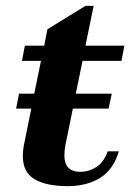

<svg xmlns="http://www.w3.org/2000/svg" viewBox="-20 -626 464 656"><path d="M262 -418 239 -306H362L351 -255H229L204 -133Q200 -114 200 -95Q200 -39 254 -39Q284 -39 309.5 -55.5Q335 -72 348 -109H386Q368 -47 322.5 -18.5Q277 10 211 10Q139 10 98.5 -13.5Q58 -37 58 -93Q58 -113 62 -132L87 -255H35L45 -306H97L120 -418H55L65 -470H131L142 -526L272 -606H300L272 -470H405L395 -418Z"/></svg>

Font: Taviraj SemiBold
Style: Italic
Weight: 600
Italic angle: -12°
Designer: Katatrad Team
Foundry: CadsonDemak
Version: Version 1.001